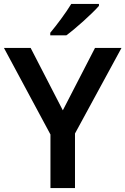

<svg xmlns="http://www.w3.org/2000/svg" viewBox="-20 -958 639 978"><path d="M484 -928V-938H343C316 -893 267 -828 236 -791V-778H318C367 -814 452 -891 484 -928ZM300 -396 136 -714H0L237 -273V0H362V-278L599 -714H464Z"/></svg>

Font: Noto Sans New Tai Lue Semibold
Style: Regular
Weight: 600
Designer: Monotype Design Team
Foundry: Monotype Imaging Inc.
Version: Version 2.004